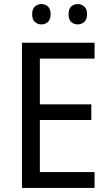

<svg xmlns="http://www.w3.org/2000/svg" viewBox="-20 -924 540 944"><path d="M445 0H88V-714H445V-636H176V-411H429V-334H176V-78H445ZM138 -854Q138 -880 151.5 -892Q165 -904 184 -904Q202 -904 215.5 -892Q229 -880 229 -854Q229 -828 215.5 -816Q202 -804 184 -804Q165 -804 151.5 -816Q138 -828 138 -854ZM317 -854Q317 -880 330 -892Q343 -904 362 -904Q380 -904 394 -892Q408 -880 408 -854Q408 -828 394 -816Q380 -804 362 -804Q343 -804 330 -816Q317 -828 317 -854Z"/></svg>

Font: Noto Sans Ethiopic SemCond
Style: Regular
Weight: 400
Width: 4
Designer: Monotype Design Team
Foundry: Monotype Imaging Inc.
Version: Version 2.102; ttfautohint (v1.8.4.7-5d5b)